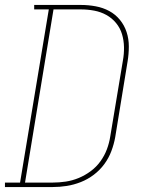

<svg xmlns="http://www.w3.org/2000/svg" viewBox="-57 -755 577 775"><path d="M-37 0V-18H24L140 -717H81V-735H270Q300 -735 329.5 -729.5Q359 -724 384 -710.5Q409 -697 427 -675Q445 -653 454 -625.5Q463 -598 463 -567.5Q463 -537 458 -507L408 -201Q403 -173 392.5 -145Q382 -117 364 -92.5Q346 -68 321.5 -49.5Q297 -31 269 -20Q241 -9 212.5 -4.5Q184 0 155 0ZM44 -18H155Q182 -18 208.5 -22Q235 -26 260.5 -36.5Q286 -47 309 -64Q332 -81 348.5 -104Q365 -127 374.5 -152.5Q384 -178 388 -204L439 -510Q444 -537 443.5 -564.5Q443 -592 435.5 -617Q428 -642 411.5 -662Q395 -682 372.5 -694.5Q350 -707 323.5 -712Q297 -717 270 -717H159Z"/></svg>

Font: Iosevka Slab Thin
Style: Italic
Weight: 100
Italic angle: -9°
Monospace: yes
Designer: Belleve Invis
Foundry: Belleve Invis
Version: Version 11.1.1; ttfautohint (v1.8.3)